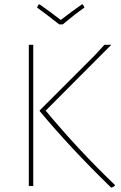

<svg xmlns="http://www.w3.org/2000/svg" viewBox="-20 -839 547 866"><path d="M354 -819 361 -805Q314 -772 263 -729H247Q181 -781 147 -805L154 -819H159Q205 -787 254 -749Q303 -787 349 -819ZM482 -637 186 -340Q332 -164 498 -5V-1Q495 2 484 7L480 6Q297 -172 159 -338V-341L408 -590L451 -637ZM130 -637V0H110V-637Z"/></svg>

Font: Alegreya Sans SC Thin
Style: Regular
Weight: 100
Designer: Juan Pablo del Peral
Foundry: Huerta Tipografica
Version: Version 2.007